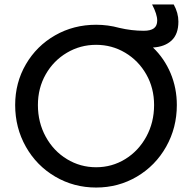

<svg xmlns="http://www.w3.org/2000/svg" viewBox="-20 -829 861 861"><path d="M773 -358Q773 -256 725 -171Q677 -86 594 -37Q511 12 411 12Q311 12 227.5 -37Q144 -86 96 -171Q48 -256 48 -358Q48 -458 96 -540.5Q144 -623 227 -670.5Q310 -718 411 -718Q464 -718 515 -704Q570 -691 625 -691Q655 -691 670 -702Q685 -713 685 -737Q685 -765 662 -809H759Q780 -771 780 -732Q780 -676 749.5 -647.5Q719 -619 666 -616Q717 -567 745 -500.5Q773 -434 773 -358ZM671 -358Q671 -434 636 -495.5Q601 -557 541.5 -592.5Q482 -628 411 -628Q340 -628 280 -592.5Q220 -557 185 -495.5Q150 -434 150 -358Q150 -280 185 -216Q220 -152 280 -115.5Q340 -79 411 -79Q482 -79 541.5 -115.5Q601 -152 636 -216Q671 -280 671 -358Z"/></svg>

Font: Museo Sans Medium
Style: Regular
Weight: 500
Designer: Jos Buivenga
Foundry: Jos Buivenga & Rosetta Type Foundry (extension, remastering)
Version: Version 3.600;PS 1.000;hotconv 1.0.88;makeotf.lib2.5.647800;